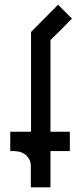

<svg xmlns="http://www.w3.org/2000/svg" viewBox="-20 -639 340 812"><path d="M193.4 -82H275.4V0H193.4V153.3H110.4V64.5Q110.4 47.9 104.5 36.1Q98.6 25.4 90.8 17.6Q75.2 4.9 58.6 2L42 0H23.4V-82H111.3V-503.9Q149.4 -542 225.6 -619.1L284.2 -560.5L239.3 -514.6L193.4 -469.7Z"/></svg>

Font: mr_KirucoupageG
Style: Regular
Weight: 400
Designer: Jan Henkel
Version: Version 1.00 May 25, 2020, initial release